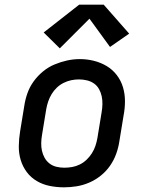

<svg xmlns="http://www.w3.org/2000/svg" viewBox="-20 -794 640 822"><path d="M254 8Q223 8 193 2Q163 -4 137.5 -19Q112 -34 94.5 -57.5Q77 -81 68.5 -109.5Q60 -138 60.5 -169Q61 -200 66 -231L84 -341Q88 -368 97.5 -395Q107 -422 124 -445.5Q141 -469 164 -488Q187 -507 213.5 -518Q240 -529 267 -535Q294 -541 322 -541Q353 -541 382.5 -533.5Q412 -526 437 -511Q462 -496 480 -472.5Q498 -449 506.5 -420.5Q515 -392 515 -361Q515 -330 509 -299L491 -189Q487 -162 477.5 -135.5Q468 -109 451.5 -85Q435 -61 412 -42.5Q389 -24 362.5 -12.5Q336 -1 308.5 3.5Q281 8 254 8ZM255 -76Q272 -76 289 -79Q306 -82 322 -90Q338 -98 351 -110.5Q364 -123 373.5 -138Q383 -153 388.5 -169.5Q394 -186 397 -203L415 -313Q418 -330 418.5 -347.5Q419 -365 415.5 -381.5Q412 -398 404 -412.5Q396 -427 382.5 -436.5Q369 -446 352 -450Q335 -454 318 -454Q301 -454 284.5 -450.5Q268 -447 252 -439Q236 -431 223 -418.5Q210 -406 201 -391Q192 -376 186.5 -360Q181 -344 178 -327L160 -217Q157 -200 156.5 -182.5Q156 -165 159.5 -149Q163 -133 171 -118.5Q179 -104 192 -94Q205 -84 221.5 -80Q238 -76 255 -76Q255 -76 255 -76Q255 -76 255 -76ZM236 -587 167 -655 319 -774H424L533 -650L451 -593L363 -714Z"/></svg>

Font: Iosevka Slab Medium Extended
Style: Italic
Weight: 500
Width: 7
Italic angle: -9°
Monospace: yes
Designer: Belleve Invis
Foundry: Belleve Invis
Version: Version 11.1.0; ttfautohint (v1.8.3)